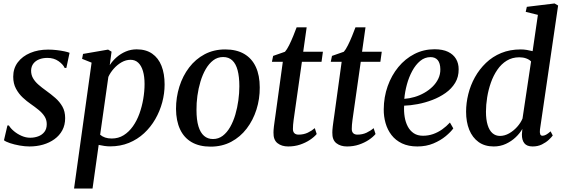

<svg xmlns="http://www.w3.org/2000/svg" viewBox="-20 -837 3253 1111"><path d="M364 -444H354Q345.5 -464 318.8 -483Q292 -502 254.5 -502Q228 -502 207 -493.8Q186 -485.5 173.5 -469.5Q161 -453.5 160 -430Q159.5 -405 170.8 -385Q182 -365 202 -347.5Q222 -330 246.5 -312.5Q274.5 -292.5 299.8 -270.5Q325 -248.5 341 -220.5Q357 -192.5 357 -153.5Q357 -113.5 340.5 -83Q324 -52.5 295.2 -31.8Q266.5 -11 229.5 -0.2Q192.5 10.5 150.5 10.5Q124 10.5 93.2 5Q62.5 -0.5 37.8 -8.8Q13 -17 3 -25.5L23 -111H31.5Q41.5 -94 61 -77.8Q80.5 -61.5 105 -50.8Q129.5 -40 155 -40Q179 -40 201 -48Q223 -56 236.8 -73.5Q250.5 -91 250.5 -118.5Q250.5 -144 237.5 -164Q224.5 -184 203.2 -201.2Q182 -218.5 157.5 -235.5Q135.5 -250.5 112 -272.2Q88.5 -294 72.5 -323.8Q56.5 -353.5 56.5 -393Q56.5 -441.5 83 -476.5Q109.5 -511.5 155.2 -530.8Q201 -550 258.5 -550Q284 -550 309 -547Q334 -544 353.5 -539.8Q373 -535.5 382.5 -531.5Z M408.5 254 510 -474.5 455 -496.5 460.5 -525 605.5 -550 625.5 -538 615 -460Q631 -485 654.8 -505.8Q678.5 -526.5 708 -539Q737.5 -551.5 771 -551.5Q824.5 -551.5 860.5 -526.5Q896.5 -501.5 914.5 -456Q932.5 -410.5 932.5 -348Q932.5 -296.5 918.8 -245Q905 -193.5 878.5 -147.5Q852 -101.5 813.8 -66Q775.5 -30.5 726 -10.2Q676.5 10 617 10Q601 10 584 7.5Q567 5 551 1.5L515.5 254ZM559.5 -57.5Q571.5 -47 588.2 -41.2Q605 -35.5 626.5 -35.5Q665 -35.5 695.5 -54.5Q726 -73.5 749 -106Q772 -138.5 786.8 -179.5Q801.5 -220.5 809 -264.8Q816.5 -309 816.5 -351Q816.5 -394.5 807.2 -425.8Q798 -457 780 -474Q762 -491 735.5 -491Q708.5 -491 683.2 -476.5Q658 -462 638 -439.2Q618 -416.5 607 -392Z M1283 -551Q1348.5 -551 1393 -525Q1437.5 -499 1460.2 -450Q1483 -401 1483 -331Q1483.5 -264.5 1464 -203Q1444.5 -141.5 1407.5 -93Q1370.5 -44.5 1317.8 -16.5Q1265 11.5 1198.5 11.5Q1134 11.5 1089.2 -14.2Q1044.5 -40 1021.8 -89Q999 -138 998.5 -206.5Q998.5 -274 1018 -336Q1037.5 -398 1074.5 -446.5Q1111.5 -495 1164.2 -523Q1217 -551 1283 -551ZM1271 -507Q1239 -507 1214 -488Q1189 -469 1170.5 -437Q1152 -405 1140 -365Q1128 -325 1122.2 -282.5Q1116.5 -240 1117 -200.5Q1117 -143.5 1128.2 -106.2Q1139.5 -69 1160.8 -50.8Q1182 -32.5 1212.5 -32.5Q1244 -32.5 1268.8 -51.2Q1293.5 -70 1311.8 -102Q1330 -134 1341.8 -174Q1353.5 -214 1359.2 -256.2Q1365 -298.5 1365 -337.5Q1365 -392.5 1355 -430.2Q1345 -468 1324.2 -487.5Q1303.5 -507 1271 -507Z M1684 -177.5Q1681 -157 1679 -142Q1677 -127 1676 -114.8Q1675 -102.5 1675 -90.5Q1675 -74.5 1683.5 -66.2Q1692 -58 1707.5 -58Q1737 -58 1760.8 -69.2Q1784.5 -80.5 1801.5 -95.5L1812.5 -61.5Q1798 -44 1773.2 -27.5Q1748.5 -11 1716.5 -0.2Q1684.5 10.5 1647.5 10.5Q1610 10.5 1585.8 -8.5Q1561.5 -27.5 1562.5 -70Q1562.5 -76 1563 -84.5Q1563.5 -93 1565 -105.2Q1566.5 -117.5 1568.8 -133.5Q1571 -149.5 1574 -170.5L1616.5 -479.5H1553.5L1560.5 -513.5L1629 -537.5Q1640 -549.5 1652.8 -575Q1665.5 -600.5 1677 -629Q1688.5 -657.5 1696.5 -679H1754.5L1734.5 -537.5H1848.5L1840.5 -479.5H1727Z M2024.5 -177.5Q2021.5 -157 2019.5 -142Q2017.5 -127 2016.5 -114.8Q2015.5 -102.5 2015.5 -90.5Q2015.5 -74.5 2024 -66.2Q2032.5 -58 2048 -58Q2077.5 -58 2101.2 -69.2Q2125 -80.5 2142 -95.5L2153 -61.5Q2138.5 -44 2113.8 -27.5Q2089 -11 2057 -0.2Q2025 10.5 1988 10.5Q1950.5 10.5 1926.2 -8.5Q1902 -27.5 1903 -70Q1903 -76 1903.5 -84.5Q1904 -93 1905.5 -105.2Q1907 -117.5 1909.2 -133.5Q1911.5 -149.5 1914.5 -170.5L1957 -479.5H1894L1901 -513.5L1969.5 -537.5Q1980.5 -549.5 1993.2 -575Q2006 -600.5 2017.5 -629Q2029 -657.5 2037 -679H2095L2075 -537.5H2189L2181 -479.5H2067.5Z M2603 -94Q2588.5 -73.5 2559 -49Q2529.5 -24.5 2488 -7Q2446.5 10.5 2395 10.5Q2343.5 10.5 2306.2 -7.2Q2269 -25 2245.5 -55.5Q2222 -86 2211 -124.8Q2200 -163.5 2200.5 -204.5Q2201 -275.5 2223.2 -338.2Q2245.5 -401 2285 -449Q2324.5 -497 2378 -524.5Q2431.5 -552 2494 -552Q2542 -552 2572.8 -537Q2603.5 -522 2618.8 -496Q2634 -470 2634 -436.5Q2634.5 -392 2613.8 -357.8Q2593 -323.5 2558.2 -299Q2523.5 -274.5 2481.5 -258.5Q2439.5 -242.5 2396.8 -234.5Q2354 -226.5 2318.5 -225.5Q2316.5 -192 2321.5 -161Q2326.5 -130 2339.5 -105.2Q2352.5 -80.5 2374.2 -66Q2396 -51.5 2427.5 -51.5Q2458.5 -51.5 2486.2 -61.2Q2514 -71 2538.5 -88.2Q2563 -105.5 2583.5 -128ZM2471.5 -506.5Q2438 -506.5 2411.5 -484.5Q2385 -462.5 2365.5 -426.5Q2346 -390.5 2334.5 -348.2Q2323 -306 2319.5 -265Q2349 -267 2378.8 -275.8Q2408.5 -284.5 2435.2 -299.8Q2462 -315 2483 -335.5Q2504 -356 2516.2 -381.5Q2528.5 -407 2528 -436.5Q2527.5 -471.5 2513 -489Q2498.5 -506.5 2471.5 -506.5Z M3104.5 -87.5Q3102.5 -70 3105.8 -60.8Q3109 -51.5 3119 -51.5Q3128.5 -51.5 3139.8 -57.5Q3151 -63.5 3166 -77L3178.5 -53Q3171.5 -43 3155.5 -28Q3139.5 -13 3115.8 -1.2Q3092 10.5 3062 10.5Q3029 10.5 3014.2 -8Q2999.5 -26.5 3000 -59.5L3002.5 -91Q2988.5 -66 2964 -42.8Q2939.5 -19.5 2907.2 -4.5Q2875 10.5 2837 10.5Q2785 10.5 2749.2 -15.2Q2713.5 -41 2695.2 -86.2Q2677 -131.5 2677 -190.5Q2677 -241 2689.8 -292.5Q2702.5 -344 2728.2 -390.2Q2754 -436.5 2792 -473Q2830 -509.5 2880.2 -530.2Q2930.5 -551 2993.5 -551Q3010.5 -551 3028.8 -548Q3047 -545 3062 -541L3092.5 -751L3022 -768.5L3028.5 -797.5L3189 -817L3209.5 -805ZM3053 -481.5Q3042.5 -492.5 3024.8 -499Q3007 -505.5 2985 -505.5Q2944 -505.5 2912.2 -486Q2880.5 -466.5 2857.8 -433.2Q2835 -400 2820.5 -358.8Q2806 -317.5 2799 -273.8Q2792 -230 2792 -190.5Q2792 -145 2801.8 -113.5Q2811.5 -82 2829.8 -66.2Q2848 -50.5 2873 -50.5Q2900 -50.5 2926 -65.2Q2952 -80 2972.5 -103Q2993 -126 3003.5 -151Z"/></svg>

Font: Merriweather 60pt Medium
Style: Italic
Weight: 500
Italic angle: -7.8°
Version: Version 2.101